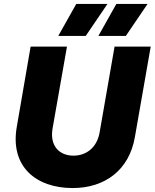

<svg xmlns="http://www.w3.org/2000/svg" viewBox="-20 -936 783 972"><path d="M348 16C509 16 634 -73 663 -243L743 -700H560L484 -264C470 -187 415 -148 352 -148C281 -148 231 -197 246 -285L319 -700H135L65 -294C30 -94 161 16 348 16ZM414 -754 524 -916H366L275 -754ZM617 -754 727 -916H569L478 -754Z"/></svg>

Font: Fixel Display ExtraBold
Style: Italic
Weight: 800
Italic angle: -10°
Designer: AlfaBravo + MacPaw
Foundry: Kyrylo Tkachov, Marchela Mozhyna, Serhii Makarenko, Maria Weinstein, Zakhar Kryvoshyya
Version: Version 1.210;Glyphs 3.2 (3217)